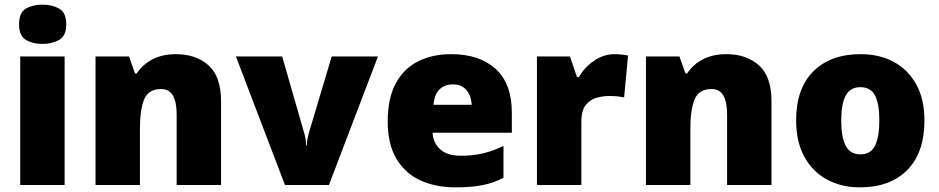

<svg xmlns="http://www.w3.org/2000/svg" viewBox="-20 -796 4040 826"><path d="M163 -776Q204 -776 234.5 -759Q265 -742 265 -691Q265 -642 234.5 -624.5Q204 -607 163 -607Q121 -607 91.5 -624.5Q62 -642 62 -691Q62 -742 91.5 -759Q121 -776 163 -776ZM258 -553V0H67V-553Z M737 -563Q823 -563 877 -515Q931 -467 931 -360V0H740V-302Q740 -357 724 -385Q708 -413 673 -413Q619 -413 600.5 -369Q582 -325 582 -242V0H391V-553H535L561 -480H568Q594 -519 636.5 -541Q679 -563 737 -563Z M1206 0 995 -553H1194L1288 -226Q1290 -222 1293.5 -204Q1297 -186 1297 -170H1300Q1300 -187 1303.5 -202Q1307 -217 1309 -225L1407 -553H1606L1395 0Z M1921 -563Q2042 -563 2112 -500Q2182 -437 2182 -310V-225H1841Q1843 -182 1873.5 -154Q1904 -126 1962 -126Q2014 -126 2057 -136Q2100 -146 2146 -168V-31Q2106 -10 2058.5 0Q2011 10 1939 10Q1855 10 1789.5 -19.5Q1724 -49 1686 -112Q1648 -175 1648 -273Q1648 -373 1682.5 -437Q1717 -501 1778.5 -532Q1840 -563 1921 -563ZM1928 -433Q1894 -433 1871.5 -412Q1849 -391 1845 -345H2009Q2008 -382 1987.5 -407.5Q1967 -433 1928 -433Z M2624 -563Q2640 -563 2657 -561Q2674 -559 2682 -557L2665 -377Q2655 -379 2640.5 -381Q2626 -383 2600 -383Q2576 -383 2548.5 -376Q2521 -369 2501 -345.5Q2481 -322 2481 -272V0H2290V-553H2432L2462 -465H2471Q2494 -506 2535.5 -534.5Q2577 -563 2624 -563Z M3105 -563Q3191 -563 3245 -515Q3299 -467 3299 -360V0H3108V-302Q3108 -357 3092 -385Q3076 -413 3041 -413Q2987 -413 2968.5 -369Q2950 -325 2950 -242V0H2759V-553H2903L2929 -480H2936Q2962 -519 3004.5 -541Q3047 -563 3105 -563Z M3957 -278Q3957 -139 3883 -64.5Q3809 10 3680 10Q3600 10 3538 -23.5Q3476 -57 3440.5 -121.5Q3405 -186 3405 -278Q3405 -415 3479 -489Q3553 -563 3683 -563Q3763 -563 3824.5 -530Q3886 -497 3921.5 -433.5Q3957 -370 3957 -278ZM3599 -278Q3599 -207 3618 -169.5Q3637 -132 3682 -132Q3726 -132 3744.5 -169.5Q3763 -207 3763 -278Q3763 -349 3744.5 -385Q3726 -421 3681 -421Q3638 -421 3618.5 -385Q3599 -349 3599 -278Z"/></svg>

Font: Noto Sans Thaana Black
Style: Regular
Weight: 900
Designer: David Williams
Foundry: Google Inc.
Version: Version 3.001; ttfautohint (v1.8.4.7-5d5b)